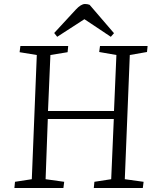

<svg xmlns="http://www.w3.org/2000/svg" viewBox="-20 -940 778 960"><path d="M549 -345H219L208 -44L301 -31L297 0H52L55 -31L139 -44L164 -665L78 -679L82 -710H321L318 -679L232 -665L220 -385H550L562 -665L476 -680L480 -710H718L715 -680L629 -665L604 -44L698 -31L694 0H449L452 -31L536 -44ZM550 -774 534 -756 402 -844 266 -756 251 -775 359 -892Q385 -920 405 -920Q412 -920 417 -919Q422 -918 428 -916Z"/></svg>

Font: Literata 36pt Light
Style: Italic
Weight: 300
Italic angle: -2°
Designer: Latin by Veronika Burian and Jose Scaglione. Greek by Irene Vlachou. Cyrillic by Vera Evstafieva
Foundry: TypeTogether
Version: Version 3.002